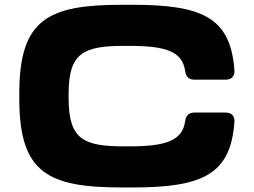

<svg xmlns="http://www.w3.org/2000/svg" viewBox="-20 -786 1085 821"><path d="M502 15.6H544.9C843.3 15.6 966.3 -37.6 982.4 -264.6C984.4 -290.5 969.7 -304.7 944.3 -304.7H811.5C786.6 -304.7 774.9 -291.5 771.5 -266.6C759.8 -184.1 687.5 -160.2 534.7 -160.2H512.2C337.9 -160.2 273.4 -189 273.4 -365.7V-384.8C273.4 -561.5 337.9 -589.8 512.2 -589.8H534.7C687.5 -589.8 759.8 -566.4 771.5 -483.4C774.9 -458.5 786.6 -445.3 811.5 -445.3H944.3C969.7 -445.3 984.4 -459.5 982.4 -485.4C966.3 -712.4 843.3 -765.6 544.9 -765.6H502C185.5 -765.6 62.5 -704.1 62.5 -386.7V-363.3C62.5 -45.9 185.5 15.6 502 15.6Z"/></svg>

Font: Gyrotrope Black
Style: Regular
Weight: 900
Designer: David Moles
Version: Version 1.003;Glyphs 3.3.1 (3343)